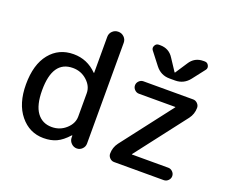

<svg xmlns="http://www.w3.org/2000/svg" viewBox="-123 -956 1377 1162"><g transform="rotate(20 565.5 -375.0)"><path d="M1003 -760H1012Q1029 -760 1037 -744Q1045 -728 1035 -715L973 -635Q938 -590 882 -590H846Q790 -590 755 -635L693 -715Q683 -728 691 -744Q699 -760 716 -760H725Q782 -760 812 -712L862 -636Q862 -635 864 -635Q866 -635 866 -636L916 -712Q946 -760 1003 -760ZM688 -112 938 -437Q938 -438 938.5 -438Q939 -438 939 -439Q939 -440 938 -440H704Q688 -440 676 -452Q664 -464 664 -480Q664 -496 676 -508Q688 -520 704 -520H1024Q1040 -520 1052 -508Q1064 -496 1064 -480Q1064 -440 1040 -408L790 -83Q790 -82 789.5 -82Q789 -82 789 -81Q789 -80 790 -80H1024Q1040 -80 1052 -68Q1064 -56 1064 -40Q1064 -24 1052 -12Q1040 0 1024 0H704Q688 0 676 -12Q664 -24 664 -40Q664 -80 688 -112ZM276 -450Q146 -450 146 -260Q146 -164 180.5 -117Q215 -70 276 -70Q329 -70 367.5 -105Q406 -140 406 -185V-335Q406 -380 367.5 -415Q329 -450 276 -450ZM252 10Q161 10 101.5 -63Q42 -136 42 -260Q42 -388 99.5 -459Q157 -530 252 -530Q340 -530 403 -466Q404 -465 406 -465V-466V-698Q406 -720 421.5 -735Q437 -750 459 -750Q481 -750 496.5 -735Q512 -720 512 -698V-49Q512 -29 497.5 -14.5Q483 0 463 0Q443 0 428 -14.5Q413 -29 412 -49V-64Q412 -65 411 -65Q409 -65 408 -64Q371 -23 335.5 -6.5Q300 10 252 10Z"/></g></svg>

Font: Rounded Mplus 1c Medium
Style: Regular
Weight: 500
Version: Version 1.059.20150529